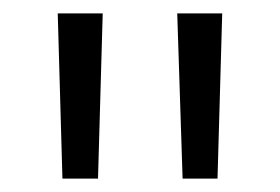

<svg xmlns="http://www.w3.org/2000/svg" viewBox="-20 -780 417 286"><path d="M73 -514 66 -760H133L126 -514ZM252 -514 244 -760H311L304 -514Z"/></svg>

Font: Murecho Light
Style: Regular
Weight: 300
Designer: Neil Summerour
Foundry: Positype
Version: Version 1.010; ttfautohint (v1.8.3)